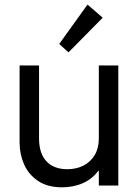

<svg xmlns="http://www.w3.org/2000/svg" viewBox="-20 -800 598 828"><path d="M64.5 -185.5V-517.6H148.4V-203.1Q148.4 -138.2 180.4 -104.2Q212.4 -70.3 270.5 -70.3Q309.1 -70.3 339.8 -85.9Q370.6 -101.6 388.4 -131.3Q406.2 -161.1 406.2 -203.1V-517.6H490.2V0H406.2V-63.5H403.8Q378.9 -28.8 338.1 -10.5Q297.4 7.8 247.1 7.8Q185.1 7.8 144 -19.8Q103 -47.4 83.7 -91.6Q64.5 -135.7 64.5 -185.5ZM235.4 -610.4 357.4 -780.3 422.9 -723.6 275.4 -574.2Z"/></svg>

Font: Reddit Sans Chocolate
Style: Regular
Weight: 400
Designer: Stephen Hutchings
Foundry: Reddit
Version: Version 1.013